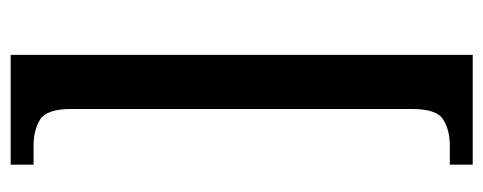

<svg xmlns="http://www.w3.org/2000/svg" viewBox="-300 -500 928 369"><g transform="rotate(90 164.5 -316.0)"><path d="M86 128V-760H297V-716H260Q231 -716 210.5 -703.5Q190 -691 190 -644V12Q190 59 210.5 71.5Q231 84 260 84H297V128Z"/></g></svg>

Font: Noto Serif Armenian Condensed Medium
Style: Regular
Weight: 500
Width: 3
Designer: Monotype Design Team
Foundry: Monotype Imaging Inc.
Version: Version 2.008; ttfautohint (v1.8.4.7-5d5b)